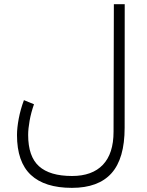

<svg xmlns="http://www.w3.org/2000/svg" viewBox="-20 -658 712 932"><path d="M145 -151.9Q130.9 -111.8 123.8 -72.5Q116.7 -33.2 116.7 -2.9Q116.7 101.6 169.2 148.9Q221.7 196.3 329.6 196.3Q427.7 196.3 479.5 141.8Q531.2 87.4 531.2 -18.6L532.7 -637.7H585.4L585 -37.6Q585 111.8 521.2 182.9Q457.5 253.9 329.1 253.9Q196.8 253.9 129.6 190.9Q62.5 127.9 62.5 -2.4Q62.5 -37.1 71 -82.3Q79.6 -127.4 96.2 -171.9Z"/></svg>

Font: Vazir Thin WOL
Style: Thin-WOL
Weight: 100
Designer: Saber Rastikerdar
Foundry: Saber Rastikerdar
Version: Version 30.0.0